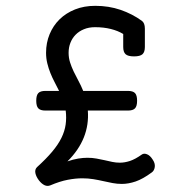

<svg xmlns="http://www.w3.org/2000/svg" viewBox="-20 -610 640 649"><path d="M208 -64.5Q227.5 -71.3 244.4 -74Q261.2 -76.7 275.4 -76.7Q292 -76.7 306.4 -74Q320.8 -71.3 334 -68.4Q347.2 -65.4 359.6 -62.7Q372.1 -60.1 385.3 -60.1Q401.4 -60.1 419.2 -65.9Q437 -71.8 459 -87.4Q466.3 -92.8 476.8 -88.6Q487.3 -84.5 495.6 -71.3Q504.9 -58.1 503.2 -45.7Q501.5 -33.2 493.2 -27.3Q462.9 -4.9 438.5 3.4Q414.1 11.7 392.1 11.7Q376 11.7 360.6 8.8Q345.2 5.9 329.1 2.2Q313 -1.5 295.4 -4.4Q277.8 -7.3 257.8 -7.3Q235.4 -7.3 208.7 -2.2Q182.1 2.9 149.9 16.6Q140.1 20.5 130.4 15.9Q120.6 11.2 111.8 0Q102.1 -12.7 99.6 -24.9Q97.2 -37.1 105 -44.9Q136.2 -73.2 156.5 -97.4Q176.8 -121.6 187.7 -144Q198.7 -166.5 201.9 -189Q205.1 -211.4 202.1 -236.3H133.3Q116.7 -236.3 109.6 -243.7Q102.5 -251 102.5 -269.5Q102.5 -288.1 109.6 -295.4Q116.7 -302.7 133.3 -302.7H179.7Q172.4 -317.4 164.6 -332.3Q156.7 -347.2 150.4 -363Q144 -378.9 139.9 -395.8Q135.7 -412.6 135.7 -431.6Q135.7 -465.3 147.7 -494.4Q159.7 -523.4 181.4 -544.7Q203.1 -565.9 233.6 -578.1Q264.2 -590.3 301.8 -590.3Q347.7 -590.3 387.5 -576.7Q427.2 -563 459.5 -539.6Q469.7 -532.2 469.7 -513.2V-451.2Q469.7 -434.1 461.7 -426.8Q453.6 -419.4 433.1 -419.4Q412.6 -419.4 404.5 -426.8Q396.5 -434.1 396.5 -451.2V-495.1Q378.9 -505.9 354.7 -512Q330.6 -518.1 301.3 -518.1Q280.3 -518.1 263.7 -511.2Q247.1 -504.4 235.6 -492.7Q224.1 -481 218 -465.3Q211.9 -449.7 211.9 -431.6Q211.9 -414.6 216.8 -399.2Q221.7 -383.8 229 -368.4Q236.3 -353 245.1 -336.9Q253.9 -320.8 261.2 -302.7H412.6Q429.2 -302.7 436.3 -295.4Q443.4 -288.1 443.4 -269.5Q443.4 -251 436.3 -243.7Q429.2 -236.3 412.6 -236.3H276.9Q284.2 -140.1 208 -64.5Z"/></svg>

Font: Courier Prime
Style: Regular
Weight: 400
Designer: Alan Dague-Greene
Foundry: Quote-Unquote Apps
Version: Version 1.203